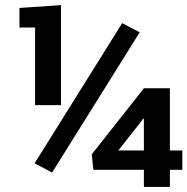

<svg xmlns="http://www.w3.org/2000/svg" viewBox="-20 -741 743 761"><path d="M119.1 -324.2V-631.8H57.1V-709.5L221.7 -720.7V-324.2ZM186.5 -57.1 117.2 -93.8 464.4 -649.4 533.7 -612.8ZM550.3 0V-67.9H350.1L343.8 -129.4L550.3 -391.1H653.3V-144.5H702.6V-67.9H653.3V0ZM448.7 -144.5H550.3V-270L547.4 -271L541 -261.2Z"/></svg>

Font: Roboto Slab
Style: Bold
Weight: 700
Designer: Google
Version: Version 2.000; ttfautohint (v1.8.1.43-b0c9)